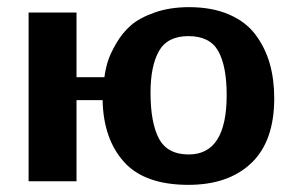

<svg xmlns="http://www.w3.org/2000/svg" viewBox="-20 -507 831 537"><path d="M60 0V-472H194V-291H272Q275 -314 281.5 -335Q288 -356 305 -385.5Q322 -415 346 -436Q370 -457 412.5 -472Q455 -487 509 -487Q573 -487 620.5 -466.5Q668 -446 695 -409.5Q722 -373 734.5 -329Q747 -285 747 -232Q747 -112 683 -51Q619 10 507 10Q384 10 326.5 -54.5Q269 -119 267 -227H194V0ZM401 -248Q401 -164 424.5 -119.5Q448 -75 508 -75Q614 -75 614 -241Q614 -322 590.5 -364Q567 -406 507 -406Q448 -406 424.5 -364Q401 -322 401 -248Z"/></svg>

Font: Coval
Style: ExtraBold
Weight: 800
Foundry: Context Ltd
Version: Version 001.000